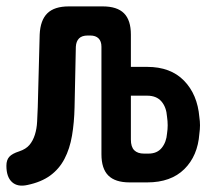

<svg xmlns="http://www.w3.org/2000/svg" viewBox="-38 -570 658 600"><path d="M86 -462Q88 -507 110 -528.5Q132 -550 177 -550H283Q328 -550 349.5 -528.5Q371 -507 371 -462V-361H422Q495 -361 537 -318Q579 -275 585 -204Q587 -191 587 -178.5Q587 -166 585 -152Q580 -83 538 -41.5Q496 0 422 0H367Q322 0 300.5 -21.5Q279 -43 279 -88V-424Q279 -441 270 -450Q261 -459 244 -459H236Q218 -459 209 -450Q200 -441 199 -424L195 -235Q194 -187 187 -146Q180 -105 163.5 -73.5Q147 -42 119 -21.5Q91 -1 48 8Q17 15 -0.5 -1Q-18 -17 -18 -52Q-18 -70 -9 -80Q0 -90 22 -97Q43 -104 54 -117Q65 -130 71 -149Q77 -168 78 -190Q79 -212 80 -235ZM371 -271V-134Q371 -111 381.5 -100.5Q392 -90 412 -90H426Q453 -90 467.5 -108Q482 -126 484 -153Q486 -166 486 -178.5Q486 -191 484 -205Q482 -235 466.5 -253Q451 -271 422 -271Z"/></svg>

Font: Maple Mono NL SemiBold
Style: Regular
Weight: 600
Monospace: yes
Designer: subframe7536
Version: Version 7.000